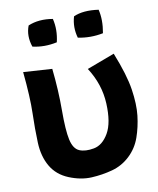

<svg xmlns="http://www.w3.org/2000/svg" viewBox="-95 -862 855 1037"><g transform="rotate(-10 332.0 -343.5)"><path d="M215 -513Q228 -393 227.5 -283.5Q227 -174 238.5 -121.5Q250 -69 282 -55.5Q314 -42 362 -51Q410 -60 442.5 -116Q475 -172 470 -278.5Q465 -385 404 -479L556 -536Q606 -411 618.5 -328.5Q631 -246 624 -184.5Q617 -123 597.5 -67.5Q578 -12 535.5 28Q493 68 437.5 83Q382 98 323 101Q264 104 200 78Q136 52 104 -3Q72 -58 69 -134Q66 -210 68.5 -296Q71 -382 57 -523ZM130 -766Q189 -791 265 -778Q280 -717 264 -650Q194 -635 130 -650Q109 -712 130 -766ZM380 -772Q433 -796 517 -784Q531 -727 518 -655Q448 -641 380 -655Q363 -714 380 -772Z"/></g></svg>

Font: KN Bobohei
Style: Bold
Weight: 700
Designer: Kingnam Type Foundry
Version: Version 1.710;March 18, 2023